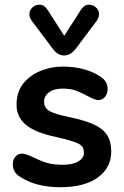

<svg xmlns="http://www.w3.org/2000/svg" viewBox="-20 -782 525 810"><path d="M324.2 -167Q307.1 -184.6 217 -203.9Q127 -223.1 88.4 -256.1Q49.8 -289.1 49.8 -340.1Q49.8 -391.1 75.9 -426.5Q102.1 -461.9 147.5 -481.4Q193.4 -501 243.2 -501Q338.9 -501 401.9 -460Q434.1 -439.9 434.1 -407.2Q434.1 -387.2 423.1 -373.5Q412.1 -359.9 396.2 -359.9Q380.4 -359.9 349.9 -376.5Q319.3 -393.1 298.1 -400.6Q276.9 -408.2 242.9 -408.2Q209 -408.2 187.5 -393.1Q166 -377.9 166 -352.5Q166 -327.1 188 -314Q210 -300.8 274.9 -287.4Q339.8 -273.9 377.9 -255.9Q416 -237.8 432.6 -210.9Q449.2 -184.1 449.2 -142.1Q449.2 -74.2 392.6 -33.2Q335.9 7.8 234.4 7.8Q132.8 7.8 65.9 -35.2Q33.7 -54.2 34.2 -88.9Q34.2 -108.9 45.2 -121.3Q56.2 -133.8 72.5 -133.8Q88.9 -133.8 120.1 -118.4Q151.4 -103 177.7 -95Q204.1 -86.9 245.6 -86.9Q287.1 -86.9 310.5 -101.1Q334 -115.2 334 -136.2Q334 -157.2 324.2 -167ZM180.2 -741.2 251 -630.9 321.8 -741.2Q335.9 -762.2 354.5 -762.2Q373 -762.2 385.5 -750Q397.9 -737.8 397.9 -723.9Q397.9 -710 389.2 -695.8L300.8 -578.1Q278.3 -547.9 250.5 -547.9Q222.7 -547.9 201.2 -578.1L112.8 -695.8Q104 -708 104 -723.1Q104 -738.3 116.5 -750.2Q128.9 -762.2 147.5 -762.2Q166 -762.2 180.2 -741.2Z"/></svg>

Font: Nunito-Bold
Style: Bold
Weight: 700
Designer: Vernon Adams
Foundry: newtypography
Version: Version 3.000